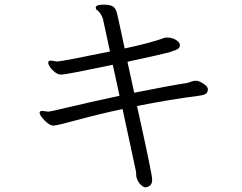

<svg xmlns="http://www.w3.org/2000/svg" viewBox="-20 -740 1040 824"><path d="M568 -285Q633 8 633 29.5Q633 51 622.5 57.5Q612 64 604.5 64Q597 64 586.5 55Q576 46 570 32.5Q564 19 564.5 11Q565 3 563 -7L506 -272Q407 -251 315 -226Q223 -201 210 -201Q197 -201 183.5 -212Q170 -223 160 -236Q150 -249 150 -256.5Q150 -264 162 -264L187 -261Q196 -261 275 -280Q354 -299 493 -329L464 -462Q461 -461 440 -457Q419 -453 388.5 -446.5Q358 -440 306.5 -430Q255 -420 242 -420Q229 -420 216 -430Q203 -440 195 -452Q187 -464 187 -470Q187 -480 198 -480L225 -476Q242 -476 452 -519L422 -658Q419 -669 411.5 -680.5Q404 -692 397.5 -696Q391 -700 391 -707V-709Q393 -720 423.5 -720Q454 -720 466 -711.5Q478 -703 483.5 -677.5Q489 -652 498.5 -609.5Q508 -567 515 -532Q628 -556 687 -578L693 -579Q720 -579 735.5 -568.5Q751 -558 752 -548V-546Q752 -538 746 -532Q740 -526 710.5 -517Q681 -508 527 -475L556 -342Q716 -374 784 -384Q792 -386 800 -389.5Q808 -393 820 -393.5Q832 -394 850.5 -382.5Q869 -371 872 -360V-355Q872 -339 854 -333L840 -330Q708 -313 568 -285Z"/></svg>

Font: LXGW Bright GB
Style: Regular
Weight: 400
Designer: Christian Thalmann (Catharsis Fonts)
Foundry: LXGW / Christian Thalmann (Catharsis Fonts) / Fontworks Inc.
Version: Version 5.510